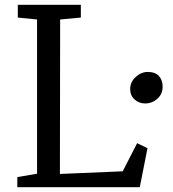

<svg xmlns="http://www.w3.org/2000/svg" viewBox="-20 -778 720 798"><path d="M316 -705 230 -697 229 -55 490 -66 550 -183 593 -162 561 0H52V-42L134 -56V-697L54 -705V-758H316ZM656 -418Q656 -387 634 -367.5Q612 -348 583 -348Q558 -348 539.5 -364.5Q521 -381 521 -408Q521 -437 544 -458Q567 -479 594 -479Q625 -479 640.5 -462Q656 -445 656 -418Z"/></svg>

Font: Martel DemiBold
Style: Regular
Weight: 600
Designer: Dan Reynolds
Foundry: Dan Reynolds
Version: Version 1.001; ttfautohint (v1.1) -l 5 -r 5 -G 72 -x 0 -D la